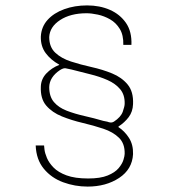

<svg xmlns="http://www.w3.org/2000/svg" viewBox="-20 -691 640 710"><path d="M418 -223V-221Q441 -206 457 -181Q473 -156 472 -121Q469 -65 420.5 -33Q372 -1 304 -1Q257 -1 213.5 -17Q170 -33 142 -67Q114 -101 112 -153H143Q143 -151 144.5 -138Q146 -125 153.5 -107Q161 -89 178 -71.5Q195 -54 226 -42.5Q257 -31 306 -31Q351 -31 378 -42Q405 -53 418.5 -69Q432 -85 436.5 -100Q441 -115 441 -122Q442 -160 420 -181.5Q398 -203 362 -215Q326 -227 285.5 -236.5Q245 -246 209 -260.5Q173 -275 151 -300.5Q129 -326 131 -371Q132 -399 151.5 -419.5Q171 -440 199 -451V-452Q168 -469 149 -494.5Q130 -520 131 -556Q133 -592 156 -617.5Q179 -643 217.5 -657Q256 -671 302 -671Q349 -671 386.5 -654.5Q424 -638 446 -606Q468 -574 466 -525H436Q437 -561 423 -584Q409 -607 387 -619.5Q365 -632 341.5 -637Q318 -642 300 -642Q241 -642 202.5 -617Q164 -592 162 -554Q162 -517 184.5 -496Q207 -475 242.5 -463.5Q278 -452 318.5 -443Q359 -434 394.5 -419.5Q430 -405 452 -378.5Q474 -352 472 -306Q471 -278 456 -258Q441 -238 418 -223ZM162 -369Q162 -334 179.5 -313.5Q197 -293 227 -281.5Q257 -270 292.5 -262Q328 -254 362 -244Q373 -242 377 -241Q381 -240 383 -239Q391 -237 395 -238.5Q399 -240 401 -241Q427 -258 434 -278Q441 -298 441 -307Q442 -340 424.5 -361Q407 -382 377.5 -395Q348 -408 313 -416.5Q278 -425 244 -434Q230 -437 222.5 -438.5Q215 -440 202 -432Q163 -406 162 -369Z"/></svg>

Font: Darker Grotesque Light
Style: Bold
Weight: 700
Version: Version 1.000;gftools[0.9.28]